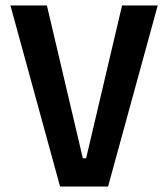

<svg xmlns="http://www.w3.org/2000/svg" viewBox="-20 -680 614 700"><path d="M199 0 18 -660H151L282 -103H294L425 -660H555L374 0Z"/></svg>

Font: Bricolage Grotesque SemiCondensed SemiBold
Style: Regular
Weight: 600
Width: 4
Designer: Mathieu Triay
Foundry: Atelier Triay
Version: Version 1.001;gftools[0.9.33.dev8+g029e19f]